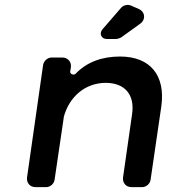

<svg xmlns="http://www.w3.org/2000/svg" viewBox="-20 -768 703 788"><path d="M478 -615 556 -671C579 -688 576 -719 550 -731L518 -745C505 -751 486 -747 477 -736L400 -647C386 -630 396 -608 418 -608H457C461 -608 475 -612 478 -615ZM473 -536C399 -536 337 -514 290 -465C283 -458 267 -464 268 -474L271 -492C274 -514 258 -532 236 -532H192C175 -532 160 -518 157 -502L91 -40C88 -18 103 0 125 0H170C186 0 202 -14 204 -30L241 -281C241 -282 242 -289 242 -289C264 -369 327 -427 413 -428C493 -428 534 -379 522 -299L485 -40C482 -18 497 0 519 0H564C580 0 596 -14 598 -30L642 -331C660 -458 597 -536 473 -536Z"/></svg>

Font: Trueno
Style: RoundIt
Weight: 400
Designer: Julieta Ulanovsky, Jasper
Foundry: Julieta Ulanovsky, Cannot Into Space Fonts
Version: Version 3.001